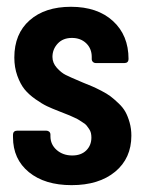

<svg xmlns="http://www.w3.org/2000/svg" viewBox="-20 -537 423 563"><path d="M189.9 5.9Q111.3 5.9 64.7 -32.2Q18.1 -70.3 18.1 -134.8V-142.1Q18.1 -147.5 21.2 -150.6Q24.4 -153.8 29.8 -153.8H116.2Q121.1 -153.8 124.5 -150.6Q127.9 -147.5 127.9 -142.1V-137.2Q127.9 -113.3 146.2 -97.2Q164.6 -81.1 191.9 -81.1Q217.8 -81.1 232.9 -95.9Q248 -110.8 248 -133.8Q248 -140.6 246.6 -147Q245.1 -153.3 241.2 -158.9Q237.3 -164.6 234.1 -168.7Q231 -172.9 223.4 -177.5Q215.8 -182.1 212.2 -184.8Q208.5 -187.5 198.2 -192.1Q188 -196.8 184.1 -198.5Q180.2 -200.2 168.2 -204.8Q156.2 -209.5 152.8 -210.9Q132.3 -218.8 117.9 -225.6Q103.5 -232.4 84 -246.1Q64.5 -259.8 52 -275.1Q39.6 -290.5 30.8 -314.9Q22 -339.4 22 -368.2Q22 -438 66.9 -477.5Q111.8 -517.1 188 -517.1Q265.6 -517.1 311.3 -475.3Q356.9 -433.6 356.9 -363.8Q356.9 -358.4 353.8 -355.2Q350.6 -352.1 345.2 -352.1H261.2Q255.9 -352.1 252.4 -355.5Q249 -358.9 249 -363.8V-370.1Q249 -394.5 232.7 -410.2Q216.3 -425.8 190.9 -425.8Q164.6 -425.8 149.2 -409.2Q133.8 -392.6 133.8 -370.1Q133.8 -352.5 146.7 -338.1Q159.7 -323.7 172.4 -317.4Q185.1 -311 212.9 -299.3Q219.7 -296.4 223.1 -294.9Q240.2 -288.1 250 -283.9Q259.8 -279.8 276.9 -271Q293.9 -262.2 304.2 -254.4Q314.5 -246.6 327.6 -234.1Q340.8 -221.7 347.9 -208.7Q355 -195.8 360.1 -177.7Q365.2 -159.7 365.2 -139.2Q365.2 -72.8 317.6 -33.4Q270 5.9 189.9 5.9Z"/></svg>

Font: Barlow Condensed SemiBold
Style: Regular
Weight: 600
Width: 3
Designer: Jeremy Tribby
Foundry: Tribby Type
Version: Version 1.422;hotconv 1.0.109;makeotfexe 2.5.65596